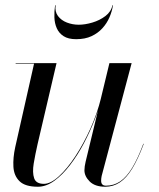

<svg xmlns="http://www.w3.org/2000/svg" viewBox="-20 -700 606 730"><path d="M124 10Q76 10 54.5 -10.8Q33 -31.5 31 -65.8Q29 -100 38 -141L109.5 -458H39.5V-460H195L123 -152.5Q114 -113 108.2 -78.5Q102.5 -44 109.8 -22.5Q117 -1 147 -1Q172.5 -1 204 -29.8Q235.5 -58.5 266.8 -106.2Q298 -154 324 -211.8Q350 -269.5 364 -327H366Q357.5 -290 340 -245Q322.5 -200 298.8 -155Q275 -110 246.5 -72.8Q218 -35.5 186.8 -12.8Q155.5 10 124 10ZM380 10Q341 10 321 -10Q301 -30 301 -52.5Q301 -58.5 302.2 -67.8Q303.5 -77 305.5 -85L396 -460H480.5L366.5 -31Q365.5 -26.5 365 -21.8Q364.5 -17 364.5 -13Q364.5 6 383 6Q412.5 6 436.8 -10.2Q461 -26.5 482.5 -61.8Q504 -97 525 -153.5L526.5 -153Q505 -95.5 483 -59.5Q461 -23.5 436 -6.8Q411 10 380 10ZM269.5 -551Q239.5 -551 221.8 -562.5Q204 -574 195.8 -592.8Q187.5 -611.5 186.8 -634.2Q186 -657 189.5 -680H191.5Q188 -655.5 200.5 -639Q213 -622.5 234.5 -614.2Q256 -606 279.5 -606Q303 -606 331 -614.2Q359 -622.5 380.8 -639Q402.5 -655.5 407.5 -680H409.5Q406 -657 396.2 -634.2Q386.5 -611.5 369.5 -592.8Q352.5 -574 328 -562.5Q303.5 -551 269.5 -551Z"/></svg>

Font: Bodoni Moda 96pt
Style: Italic
Weight: 400
Italic angle: -13°
Version: Version 2.004